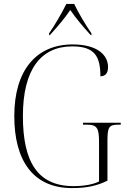

<svg xmlns="http://www.w3.org/2000/svg" viewBox="-20 -951 647 981"><path d="M231 -781V-771H234C275 -816 309 -855 339 -900C369 -856 404 -815 444 -771H447V-781C419 -821 380 -886 359 -931H319C297 -886 259 -821 231 -781ZM348 10C423 10 477 -2 529 -28V-232C529 -302 537 -314 585 -314H597V-324H404V-314H425C477 -314 486 -295 486 -225V-24C456 -8 406 0 356 0C172 0 97 -124 97 -358C97 -596 189 -714 349 -714C463 -714 493 -664 493 -561C519 -562 532 -577 532 -609C532 -667 481 -724 351 -724C166 -724 53 -593 53 -358C53 -132 148 10 348 10Z"/></svg>

Font: Noto Serif Display SemiCondensed ExtraLight
Style: Regular
Weight: 200
Width: 4
Designer: Monotype Design Team
Foundry: Monotype Imaging Inc.
Version: Version 2.009